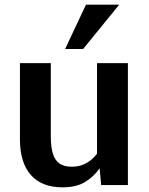

<svg xmlns="http://www.w3.org/2000/svg" viewBox="-20 -802 646 832"><path d="M251.5 9.8Q160.2 9.8 113.3 -44.2Q66.4 -98.1 66.4 -198.2V-528.3H200.2V-210.9Q200.2 -165 209.2 -136Q218.3 -106.9 238 -93.3Q257.8 -79.6 289.1 -79.6Q319.8 -79.6 341.1 -88.9Q362.3 -98.1 377 -111.1Q391.6 -124 400.4 -135.7V-528.3H534.2V0H418.5L411.6 -72.8Q388.7 -38.6 350.3 -14.4Q312 9.8 251.5 9.8ZM262.2 -589.8 352.5 -781.7H496.6L340.3 -589.8Z"/></svg>

Font: Comme SemiBold
Style: Regular
Weight: 600
Version: Version 1.000;gftools[0.9.27]